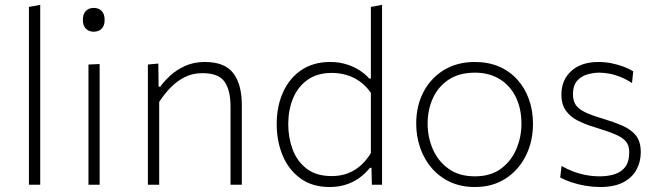

<svg xmlns="http://www.w3.org/2000/svg" viewBox="-20 -760 2710 790"><path d="M99 0Q99 -56 99 -107.8Q99 -159.5 99 -220.5V-494Q99 -557.5 99 -617Q99 -676.5 99 -731.5L145.5 -740Q145.5 -679 145.5 -618.8Q145.5 -558.5 145.5 -494V-220.5Q145.5 -159.5 145.5 -107.8Q145.5 -56 145.5 0Z M344 0Q344 -56 344 -107.8Q344 -159.5 344 -220.5V-270.5Q344 -312 344 -349Q344 -386 344 -421.8Q344 -457.5 344 -494.5L390 -496.5Q390 -459.5 390 -423.5Q390 -387.5 390 -350Q390 -312.5 390 -270.5V-220.5Q390 -159.5 390 -107.8Q390 -56 390 0ZM365 -629.5Q346 -629.5 333.5 -641.8Q321 -654 321 -678Q321 -703 333.5 -715.2Q346 -727.5 366 -727.5Q386 -727.5 398.2 -715Q410.5 -702.5 410.5 -678Q410.5 -654 398.2 -641.8Q386 -629.5 365 -629.5Z M588.5 0Q588.5 -56 588.5 -107.8Q588.5 -159.5 588.5 -220.5V-270.5Q588.5 -324.5 588.5 -381.5Q588.5 -438.5 588.5 -494.5L631.5 -498.5L632.5 -403.5H639.5Q654.5 -425 680 -448.5Q705.5 -472 741.2 -488.5Q777 -505 823 -505Q904.5 -505 939.8 -459Q975 -413 975 -327.5Q975 -295 975 -272Q975 -249 975 -220.5Q975 -162.5 975 -109.2Q975 -56 975 0H928.5Q928.5 -56 928.5 -109Q928.5 -162 928.5 -219V-321Q928.5 -389 903.8 -424Q879 -459 813.5 -459Q773 -459 740.8 -443Q708.5 -427 682.2 -400Q656 -373 635 -340.5V-219Q635 -159.5 635 -107.8Q635 -56 635 0Z M1336.5 9.5Q1264.5 9.5 1215.8 -26.2Q1167 -62 1142.8 -120.8Q1118.5 -179.5 1118.5 -249Q1118.5 -323 1144.8 -380.8Q1171 -438.5 1220.2 -471.8Q1269.5 -505 1338.5 -505Q1375 -505 1406 -495.2Q1437 -485.5 1460.8 -469.8Q1484.5 -454 1499 -437H1506V-494Q1506 -557.5 1506 -617Q1506 -676.5 1506 -731.5L1552 -740Q1552 -679 1552 -618.8Q1552 -558.5 1552 -494V-220.5Q1552 -159.5 1552 -107.8Q1552 -56 1552 0H1510L1508.5 -69.5H1502Q1481.5 -44 1456.5 -26.5Q1431.5 -9 1401.5 0.2Q1371.5 9.5 1336.5 9.5ZM1344.5 -35.5Q1381 -35.5 1410.8 -46.8Q1440.5 -58 1464 -79Q1487.5 -100 1506 -130V-378Q1487 -405.5 1462 -423.8Q1437 -442 1407.2 -451Q1377.5 -460 1346 -460Q1285 -460 1245 -431.2Q1205 -402.5 1185.5 -354.8Q1166 -307 1166 -249Q1166 -193.5 1184.2 -144.8Q1202.5 -96 1242 -65.8Q1281.5 -35.5 1344.5 -35.5Z M1934 9.5Q1876.5 9.5 1831.8 -11.5Q1787 -32.5 1756 -68.8Q1725 -105 1708.8 -152.2Q1692.5 -199.5 1692.5 -251Q1692.5 -325 1722.8 -382.2Q1753 -439.5 1807.2 -472.2Q1861.5 -505 1933.5 -505Q1989.5 -505 2033.5 -486Q2077.5 -467 2108.8 -432.2Q2140 -397.5 2156.5 -351.2Q2173 -305 2173 -251Q2173 -178 2143.5 -119Q2114 -60 2060.2 -25.2Q2006.5 9.5 1934 9.5ZM1934 -34.5Q1998.5 -34.5 2040.8 -65.5Q2083 -96.5 2104.2 -146Q2125.5 -195.5 2125.5 -251Q2125.5 -313.5 2102.2 -360.8Q2079 -408 2036 -434.5Q1993 -461 1934 -461Q1870.5 -461 1827.2 -433Q1784 -405 1761.8 -357.2Q1739.5 -309.5 1739.5 -251Q1739.5 -195.5 1761 -146Q1782.5 -96.5 1825.8 -65.5Q1869 -34.5 1934 -34.5Z M2449 9.5Q2420.5 9.5 2390.2 4.5Q2360 -0.5 2332.8 -9.5Q2305.5 -18.5 2285 -29.5L2290.5 -77Q2313.5 -64 2339.2 -54.2Q2365 -44.5 2392.5 -39.5Q2420 -34.5 2448.5 -34.5Q2481 -34.5 2508.5 -43Q2536 -51.5 2552.5 -73Q2569 -94.5 2569 -134.5Q2569 -161 2555.8 -177.5Q2542.5 -194 2511.2 -207.2Q2480 -220.5 2427 -236.5Q2390.5 -247.5 2359.2 -262.8Q2328 -278 2309 -303.8Q2290 -329.5 2290 -371Q2290 -431.5 2331 -468.2Q2372 -505 2442 -505Q2469.5 -505 2495.8 -499.8Q2522 -494.5 2545 -486Q2568 -477.5 2585.5 -466.5L2580.5 -418.5Q2555.5 -434.5 2531.5 -444Q2507.5 -453.5 2485.5 -457.2Q2463.5 -461 2445 -461Q2423 -461 2398 -454.2Q2373 -447.5 2355.2 -428.2Q2337.5 -409 2337.5 -371.5Q2337.5 -345.5 2349.2 -328.2Q2361 -311 2387.5 -298.2Q2414 -285.5 2458 -272.5Q2505 -258.5 2540.8 -243Q2576.5 -227.5 2596.5 -202.5Q2616.5 -177.5 2616.5 -133.5Q2616.5 -94.5 2599 -62Q2581.5 -29.5 2544.8 -10Q2508 9.5 2449 9.5Z"/></svg>

Font: Commissioner Thin ExtraLight
Style: Regular
Weight: 250
Version: Version 1.000